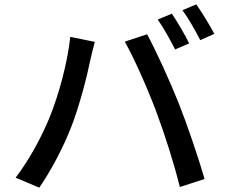

<svg xmlns="http://www.w3.org/2000/svg" viewBox="-20 -850 1040 885"><path d="M772 -787 707 -760C734 -722 767 -662 787 -622L852 -650C833 -689 797 -751 772 -787ZM885 -830 821 -803C849 -765 881 -708 903 -665L968 -694C949 -730 911 -792 885 -830ZM207 -305C172 -220 115 -113 52 -31L161 15C215 -63 272 -171 308 -264C347 -363 383 -506 396 -572C401 -594 410 -632 417 -657L304 -680C291 -560 251 -412 207 -305ZM700 -336C740 -229 782 -97 809 12L923 -25C896 -119 843 -275 805 -371C765 -472 699 -617 658 -692L555 -658C598 -583 661 -440 700 -336Z"/></svg>

Font: Noto Sans HK Medium
Style: Regular
Weight: 500
Designer: Ryoko NISHIZUKA 西塚涼子 (kana, bopomofo & ideographs); Paul D. Hunt (Latin, Greek & Cyrillic); Sandoll Communications 산돌커뮤니
Foundry: Adobe
Version: Version 2.002;hotconv 1.0.116;makeotfexe 2.5.65601